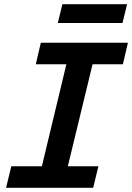

<svg xmlns="http://www.w3.org/2000/svg" viewBox="-20 -897 631 917"><path d="M9 0 34 -103H180L297 -590H151L175 -693H591L567 -590H422L304 -103H450L425 0ZM256 -787 278 -877H587L565 -787Z"/></svg>

Font: Ubuntu Sans Mono SemiBold
Style: Italic
Weight: 600
Italic angle: -13.5°
Monospace: yes
Designer: Dalton Maag Ltd
Foundry: Dalton Maag Ltd
Version: Version 1.006